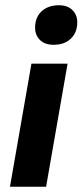

<svg xmlns="http://www.w3.org/2000/svg" viewBox="-20 -713 315 733"><path d="M185 -542Q151 -542 132.5 -560.5Q114 -579 114 -607Q114 -647 139 -670Q164 -693 205 -693Q238 -693 256.5 -674.5Q275 -656 275 -628Q275 -589 250.5 -565.5Q226 -542 185 -542ZM18 0 100 -470H238L156 0Z"/></svg>

Font: Gantari
Style: Bold Italic
Weight: 700
Italic angle: -10°
Designer: Anugrah Pasau
Foundry: Lafontype
Version: Version 1.000; ttfautohint (v1.8.4.7-5d5b)